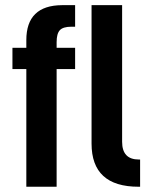

<svg xmlns="http://www.w3.org/2000/svg" viewBox="-20 -710 566 730"><path d="M195.3 -549.8V-528.3H265.6V-447.3H195.3V0H80.1V-447.3H27.3V-528.3H80.1V-557.6Q80.1 -689.5 215.8 -690.4H265.6V-608.4H251Q219.7 -608.4 207.5 -595.2Q195.3 -582 195.3 -549.8ZM328.1 -164.1V-690.4H444.3V-170.9Q444.3 -103.5 507.8 -103.5H512.7V0H506.8Q328.1 0 328.1 -164.1Z"/></svg>

Font: Altinn-DIN Condensed
Style: DINCondensed-Bold
Weight: 700
Width: 3
Designer: Charles Nix
Foundry: Altinn
Version: Version 2.00